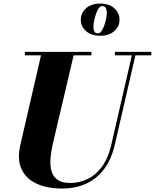

<svg xmlns="http://www.w3.org/2000/svg" viewBox="-20 -1040 866 1074"><path d="M326 14.5Q244.5 14.5 185.2 -12.5Q126 -39.5 100.5 -93.8Q75 -148 94 -230L214 -750H396.5L276.5 -240Q265.5 -193 262.5 -152.5Q259.5 -112 268.8 -81.2Q278 -50.5 303 -33.5Q328 -16.5 372.5 -16.5Q424.5 -16.5 470.8 -39Q517 -61.5 551.2 -108.8Q585.5 -156 602.5 -230L722 -750H742L622 -230Q604 -151.5 564.5 -97Q525 -42.5 465 -14Q405 14.5 326 14.5ZM119 -730.5V-750H491.5V-730.5ZM622.5 -730.5V-750H826.5V-730.5ZM540.5 -840Q491 -840 461.5 -865.8Q432 -891.5 432 -929.5Q432 -968 461.5 -994Q491 -1020 540.5 -1020Q590 -1020 619.2 -994Q648.5 -968 648.5 -929.5Q648.5 -891.5 619.2 -865.8Q590 -840 540.5 -840ZM528 -853.5Q539 -853.5 548 -866.5Q557 -879.5 563.5 -898.5Q570 -917.5 573.8 -936.8Q577.5 -956 577.5 -969Q577.5 -983 572.5 -994.5Q567.5 -1006 551.5 -1006Q540.5 -1006 531.8 -993Q523 -980 516.5 -960.8Q510 -941.5 506.2 -922.5Q502.5 -903.5 502.5 -890.5Q502.5 -876.5 507.5 -865Q512.5 -853.5 528 -853.5Z"/></svg>

Font: Bodoni Moda ExtraBold
Style: Italic
Weight: 800
Italic angle: -13°
Version: Version 2.005